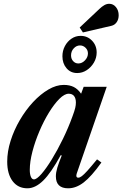

<svg xmlns="http://www.w3.org/2000/svg" viewBox="-20 -982 646 1012"><path d="M124.5 10.5Q75 10.5 46.5 -27.2Q18 -65 18 -130Q18 -183.5 36 -240.2Q54 -297 84.8 -349.5Q115.5 -402 154.2 -443.8Q193 -485.5 234.8 -510Q276.5 -534.5 316 -534.5Q347 -534.5 368.8 -523.5Q390.5 -512.5 407.5 -488L421 -524.5H542.5L384.5 -67.5Q381 -57.5 383 -51.5Q385 -45.5 392.5 -45.5Q400.5 -45.5 411.2 -53.5Q422 -61.5 440.8 -82.2Q459.5 -103 491.5 -142L514.5 -125.5Q461.5 -51.5 421.2 -20.5Q381 10.5 339.5 10.5Q274.5 10.5 274.5 -52.5Q274.5 -73 282 -98Q289.5 -123 305.5 -162.5L300 -164Q249 -70.5 207.5 -30Q166 10.5 124.5 10.5ZM159 -36.5Q173.5 -36.5 198.8 -65.5Q224 -94.5 253.5 -142.8Q283 -191 311.8 -250Q340.5 -309 362 -368.5Q373 -398 376.5 -413.2Q380 -428.5 380 -441Q380 -464 370.2 -476Q360.5 -488 342 -488Q320 -488 292.8 -460.8Q265.5 -433.5 238 -388.8Q210.5 -344 187.8 -290.5Q165 -237 151 -183.5Q137 -130 137 -86.5Q137 -63.5 142.8 -50Q148.5 -36.5 159 -36.5ZM387 -597Q352.5 -597 330.8 -622.2Q309 -647.5 309 -685.5Q309 -714.5 322 -739Q335 -763.5 356.8 -778.2Q378.5 -793 405 -793Q440.5 -793 465 -767.8Q489.5 -742.5 489.5 -705.5Q489.5 -677 475 -652.2Q460.5 -627.5 437.2 -612.2Q414 -597 387 -597ZM393 -647.5Q412.5 -647.5 428 -664Q443.5 -680.5 443.5 -700.5Q443.5 -718 431 -730.2Q418.5 -742.5 401.5 -742.5Q383 -742.5 368.8 -727.2Q354.5 -712 354.5 -690Q354.5 -671.5 365.8 -659.5Q377 -647.5 393 -647.5ZM417 -811 400 -837 504 -935Q517 -947.5 529.8 -954.8Q542.5 -962 555.5 -962Q577 -962 591.2 -944.5Q605.5 -927 605.5 -901.5Q605.5 -880 595 -865Q584.5 -850 567.5 -846Z"/></svg>

Font: Libre Caslon Condensed
Style: Italic
Weight: 400
Italic angle: -22.583°
Designer: Pablo Impallari, Rodrigo Fuenzalida, Katja Schimmel, Ertekin Erdin
Foundry: Pablo Impallari, Rodrigo Fuenzalida
Version: Version 2.000;gftools[0.9.33]